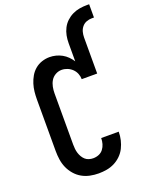

<svg xmlns="http://www.w3.org/2000/svg" viewBox="-175 -1046 886 1143"><g transform="rotate(-20 268.5 -475.0)"><path d="M247 8Q220 8 193 2.5Q166 -3 142 -16.5Q118 -30 99.5 -51.5Q81 -73 70 -98Q59 -123 55 -150.5Q51 -178 51 -205V-530Q51 -555 53.5 -579.5Q56 -604 63.5 -628Q71 -652 83.5 -673.5Q96 -695 115 -711Q134 -727 158 -735Q182 -743 207 -743Q227 -743 247 -738Q267 -733 285 -723Q303 -713 317.5 -698.5Q332 -684 343 -667V-782Q343 -806 347.5 -829.5Q352 -853 363 -874.5Q374 -896 391.5 -912.5Q409 -929 430.5 -939.5Q452 -950 475.5 -954Q499 -958 523 -958H537V-874H523Q505 -874 488.5 -867.5Q472 -861 461 -847.5Q450 -834 445.5 -817Q441 -800 441 -782V-554H343Q343 -572 336 -589.5Q329 -607 315.5 -620Q302 -633 284.5 -640Q267 -647 249 -647Q228 -647 209.5 -636.5Q191 -626 180.5 -608.5Q170 -591 166 -570.5Q162 -550 162 -530V-205Q162 -191 163.5 -177.5Q165 -164 169 -151Q173 -138 180 -126Q187 -114 197 -105Q207 -96 220.5 -92Q234 -88 247 -88Q266 -88 283 -95Q300 -102 311 -116.5Q322 -131 327 -148.5Q332 -166 332 -184V-185H443V-184Q443 -158 437 -132.5Q431 -107 419.5 -84Q408 -61 389 -42.5Q370 -24 347 -12.5Q324 -1 298.5 3.5Q273 8 247 8Z"/></g></svg>

Font: Iosevka Algr
Style: Bold
Weight: 700
Monospace: yes
Designer: Belleve Invis
Foundry: Belleve Invis
Version: Version 26.0.2; ttfautohint (v1.8.3)